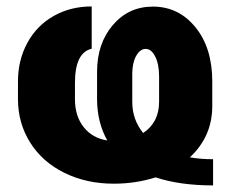

<svg xmlns="http://www.w3.org/2000/svg" viewBox="-20 -558 707 594"><path d="M639.2 15.6Q536.1 15.6 461.4 -9.3Q399.9 10.3 332 10.3Q247.1 10.3 179 -23.4Q110.8 -57.1 73.2 -117.2Q35.6 -177.2 35.6 -251.5V-306.2Q35.6 -372.1 64.7 -425.5Q93.8 -479 146 -508.5Q198.2 -538.1 263.7 -538.1V-407.2Q211.9 -395.5 211.9 -301.3V-251Q211.9 -198.7 239 -164.6Q266.1 -130.4 312 -123.5Q280.3 -179.2 280.3 -252.4V-336.4Q280.3 -423.3 329.1 -480.5Q377.9 -537.6 453.1 -537.6Q532.7 -537.6 584.7 -473.6Q636.7 -409.7 636.7 -306.2V-230Q636.7 -135.7 567.4 -71.3Q600.1 -65.4 639.2 -65.4ZM389.2 -242.7Q389.2 -188 422.9 -146.5Q472.2 -179.2 472.2 -243.2V-321.3Q472.2 -359.4 460.2 -383.1Q448.2 -406.7 430.7 -406.7Q413.6 -406.7 401.6 -385.7Q389.6 -364.7 389.2 -331.5Z"/></svg>

Font: Roboto Black
Style: Regular
Weight: 900
Designer: Google
Version: Version 2.134; 2016